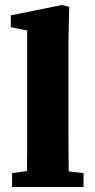

<svg xmlns="http://www.w3.org/2000/svg" viewBox="-20 -743 378 763"><path d="M28 0V-55L87 -63Q88 -101 88 -138.5Q88 -176 88 -213V-622L23 -635V-682L225 -723L255 -716L252 -578V-213Q252 -176 252.5 -138Q253 -100 253 -62L312 -55V0Z"/></svg>

Font: Source Serif 4 SmText
Style: Bold
Weight: 700
Designer: Frank Grießhammer
Foundry: Adobe
Version: Version 4.005;hotconv 1.1.0;makeotfexe 2.6.0